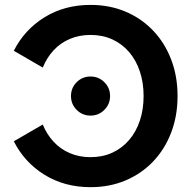

<svg xmlns="http://www.w3.org/2000/svg" viewBox="-20 -755 784 787"><path d="M431.2 -361.3Q431.2 -327.9 407.8 -304.6Q384.5 -281.2 351.1 -281.2Q317.6 -281.2 294.3 -304.6Q271 -327.9 271 -361.3Q271 -394.8 294.3 -418.1Q317.6 -441.4 351.1 -441.4Q384.5 -441.4 407.8 -418.1Q431.2 -394.8 431.2 -361.3ZM155.3 -478 36.6 -546.9Q80.3 -633.3 162.4 -684.1Q244.4 -734.9 351.1 -734.9Q429.4 -734.9 494.6 -707.3Q559.8 -679.7 607.7 -629.5Q655.5 -579.3 681.6 -511.1Q707.8 -442.9 707.8 -361.3Q707.8 -279.8 681.6 -211.5Q655.5 -143.3 607.7 -93.1Q559.8 -43 494.6 -15.4Q429.4 12.2 351.1 12.2Q244.4 12.2 162.4 -38.6Q80.3 -89.4 36.6 -175.8L155.3 -244.6Q171.9 -203.9 200 -173.7Q228 -143.6 266.4 -127.2Q304.7 -110.8 351.1 -110.8Q400.6 -110.8 440.7 -129.3Q480.7 -147.7 509.4 -181.3Q538.1 -214.8 553.3 -260.6Q568.6 -306.4 568.6 -361.3Q568.6 -416.3 553.3 -462Q538.1 -507.8 509.4 -541.4Q480.7 -575 440.7 -593.4Q400.6 -611.8 351.1 -611.8Q304.7 -611.8 266.4 -595.5Q228 -579.1 200 -549.1Q171.9 -519 155.3 -478Z"/></svg>

Font: Giphurs
Style: Regular
Weight: 400
Version: Version 2.010